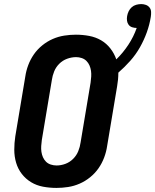

<svg xmlns="http://www.w3.org/2000/svg" viewBox="-20 -913 761 941"><path d="M257 8Q223 8 191 2Q159 -4 132.5 -20Q106 -36 87 -60.5Q68 -85 59 -115.5Q50 -146 50 -179Q50 -212 55 -245L104 -538Q108 -566 118.5 -594Q129 -622 146 -646.5Q163 -671 187 -690.5Q211 -710 238.5 -722Q266 -734 295 -738.5Q324 -743 352 -743Q385 -743 417 -737Q449 -731 475.5 -715.5Q502 -700 521 -675.5Q540 -651 550 -622Q583 -654 609 -693.5Q635 -733 650 -776Q638 -776 627.5 -779.5Q617 -783 610.5 -791.5Q604 -800 602.5 -811.5Q601 -823 603 -834Q605 -846 610.5 -857.5Q616 -869 625.5 -877.5Q635 -886 647.5 -889.5Q660 -893 672 -893Q684 -893 695 -889Q706 -885 713 -876Q720 -867 720.5 -854.5Q721 -842 719 -830Q713 -792 699.5 -754.5Q686 -717 666 -681.5Q646 -646 618.5 -615Q591 -584 560 -557Q560 -540 558.5 -523.5Q557 -507 554 -490L505 -197Q501 -169 490.5 -141Q480 -113 463 -88.5Q446 -64 422 -44.5Q398 -25 370.5 -13Q343 -1 314 3.5Q285 8 257 8ZM257 -102Q279 -102 300.5 -110Q322 -118 338.5 -134.5Q355 -151 363.5 -172Q372 -193 375 -215L424 -508Q426 -523 427 -537.5Q428 -552 426 -566Q424 -580 418.5 -592.5Q413 -605 403.5 -614.5Q394 -624 380.5 -628.5Q367 -633 353 -633Q331 -633 309 -625Q287 -617 270.5 -600.5Q254 -584 245.5 -563Q237 -542 234 -520L185 -227Q183 -212 182 -197.5Q181 -183 183 -169Q185 -155 190.5 -142.5Q196 -130 205.5 -120.5Q215 -111 229 -106.5Q243 -102 257 -102Z"/></svg>

Font: Iosevka Extrabold Extended
Style: Italic
Weight: 800
Width: 7
Italic angle: -9°
Monospace: yes
Designer: Belleve Invis
Foundry: Belleve Invis
Version: Version 32.5.0; ttfautohint (v1.8.4)